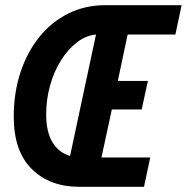

<svg xmlns="http://www.w3.org/2000/svg" viewBox="-20 -720 720 740"><path d="M286 0Q171 0 102 -69Q33 -138 33 -270Q33 -363 59 -441.5Q85 -520 132 -578Q179 -636 243.5 -668Q308 -700 385 -700H680L656 -587H472L434 -408H550L526 -298H411L371 -113H559L535 0ZM250 -119 350 -587Q310 -583 275.5 -556Q241 -529 214.5 -486.5Q188 -444 173 -390.5Q158 -337 158 -279Q158 -212 182 -172Q206 -132 250 -119Z"/></svg>

Font: Red Hat Mono SemiBold
Style: Italic
Weight: 600
Italic angle: -12°
Monospace: yes
Designer: Pentagram, MCKL
Foundry: MCKL
Version: Version 1.030